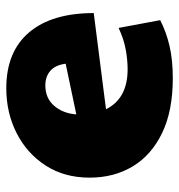

<svg xmlns="http://www.w3.org/2000/svg" viewBox="-0 -548 556 595"><g transform="rotate(-90 277.5 -250.0)"><path d="M361 -132Q390 -132 422.5 -138Q455 -144 489 -160L513 -31Q476 -12 432.5 -2Q389 8 333 8Q232 8 163.5 -25Q95 -58 60 -116Q25 -174 25 -250Q25 -328 62.5 -386Q100 -444 163 -476Q226 -508 302 -508Q415 -508 475 -437.5Q535 -367 535 -237L237 -199Q270 -132 361 -132ZM221 -291 378 -324Q374 -356 356 -371.5Q338 -387 311 -387Q271 -387 247.5 -359.5Q224 -332 221 -291Z"/></g></svg>

Font: Paytone One
Style: Regular
Weight: 400
Designer: Vernon Adams
Foundry: Vernon Adams
Version: Version 1.002; ttfautohint (v1.8.4.7-5d5b);gftools[0.9.23]